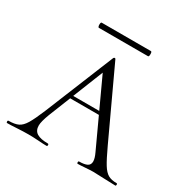

<svg xmlns="http://www.w3.org/2000/svg" viewBox="-138 -721 836 848"><g transform="rotate(30 280.0 -296.5)"><path d="M191 -250H373L380 -234H175ZM556 0Q538 0 498 -2Q460 -4 442 -4Q428 -4 402 -2Q378 0 365 0Q361 0 361 -6Q361 -12 365 -12Q392 -12 405.5 -19Q419 -26 419 -43Q419 -59 407 -84L249 -426L271 -434L147 -123Q131 -81 131 -61Q131 -35 149.5 -23.5Q168 -12 205 -12Q210 -12 210 -6Q210 0 205 0Q190 0 164 -2Q136 -4 112 -4Q87 -4 53 -2Q23 0 5 0Q1 0 1 -6Q1 -12 5 -12Q36 -12 54 -20.5Q72 -29 87 -54Q102 -79 124 -132L267 -483Q269 -487 273 -487Q277 -487 278 -483L439 -137Q465 -81 480.5 -56Q496 -31 512.5 -21.5Q529 -12 556 -12Q560 -12 560 -6Q560 0 556 0ZM140 -580Q140 -593 145 -593H396Q401 -593 401 -580Q401 -567 396 -567H145Q143 -567 141.5 -571Q140 -575 140 -580Z"/></g></svg>

Font: Cormorant SC Light
Style: Regular
Weight: 300
Designer: Christian Thalmann (Catharsis Fonts)
Foundry: Catharsis Fonts
Version: Version 4.000